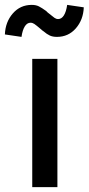

<svg xmlns="http://www.w3.org/2000/svg" viewBox="-62 -766 363 786"><path d="M70 -525H173V0H70ZM116 -638 109 -643Q108 -645 106 -646Q86 -663 78.5 -668Q71 -673 63 -673Q49 -673 39.5 -658Q30 -643 26 -615L-42 -625Q-40 -676 -9.5 -711Q21 -746 68 -746Q85 -746 97 -740Q109 -734 127 -721L130 -718L133 -715Q154 -698 161 -693Q168 -688 176 -688Q190 -688 199.5 -703Q209 -718 213 -746L281 -736Q279 -685 248.5 -650Q218 -615 171 -615Q154 -615 142 -620.5Q130 -626 116 -638Z"/></svg>

Font: Easer Grotesk Variable
Style: Regular
Weight: 400
Designer: Boardeaser, Bonnie Shaver-Troup, Thomas Jockin
Foundry: Lexend
Version: Version 1.001;Glyphs 3.1.2 (3151)